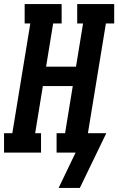

<svg xmlns="http://www.w3.org/2000/svg" viewBox="-38 -755 585 950"><path d="M252 175 336 0H242V-96H284L322 -329H174L136 -96H165V0H-18V-96H23L112 -639H84V-735H267V-639H225L190 -425H338L373 -639H344V-735H527V-639H486L397 -96H488L357 175Z"/></svg>

Font: Iosevka Curly Slab
Style: Bold Italic
Weight: 700
Italic angle: -9°
Monospace: yes
Designer: Belleve Invis
Foundry: Belleve Invis
Version: Version 22.1.2; ttfautohint (v1.8.4)